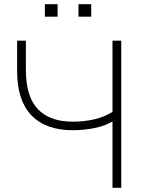

<svg xmlns="http://www.w3.org/2000/svg" viewBox="-20 -900 697 920"><path d="M519 0V-318Q485 -297 433 -286.5Q381 -276 329 -276Q199 -276 130.5 -347.5Q62 -419 62 -559V-705H104V-565Q104 -438 161 -377.5Q218 -317 329 -317Q381 -317 429 -327.5Q477 -338 519 -364V-705H561V0ZM356 -820V-880H417V-820ZM195 -820V-880H256V-820Z"/></svg>

Font: Nunito Sans ExtraLight
Style: Regular
Weight: 200
Designer: Vernon Adams
Foundry: Vernon Adams
Version: Version 3.006; ttfautohint (v1.8.3)